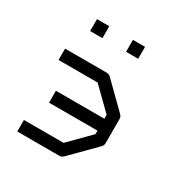

<svg xmlns="http://www.w3.org/2000/svg" viewBox="-143 -781 826 851"><g transform="rotate(30 270.0 -355.0)"><path d="M57 -51V-110H260L363 -214V-232H115V-293H363V-313L257 -417H57V-475H269Q282 -475 290 -467L413 -346Q422 -337 422 -325V-202Q422 -190 413 -181L293 -60Q284 -51 273 -51ZM114 -659H177V-598H114ZM298 -659H360V-598H298Z"/></g></svg>

Font: 3270 Nerd Font
Style: Regular
Weight: 400
Monospace: yes
Version: Version 3.0.1;Nerd Fonts 3.3.0